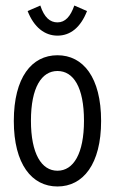

<svg xmlns="http://www.w3.org/2000/svg" viewBox="-20 -667 415 695"><path d="M249 -647C235 -607 216 -586 188 -586C161 -586 140 -604 126 -647L80 -627C103 -568 142 -538 188 -538C235 -538 272 -568 295 -627ZM188 8C281 8 346 -73 346 -229C346 -387 281 -467 188 -467C95 -467 30 -387 30 -229C30 -73 95 8 188 8ZM188 -49C130 -49 92 -111 92 -230C92 -351 131 -410 188 -410C246 -410 284 -351 284 -230C284 -111 246 -49 188 -49Z"/></svg>

Font: Inconsolata Condensed Thin
Style: Regular
Weight: 100
Width: 3
Monospace: yes
Designer: Raph Levien, Cyreal, Brenton Simpson
Foundry: Raph Levien, Cyreal, Google
Version: Version 3.100